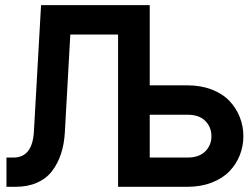

<svg xmlns="http://www.w3.org/2000/svg" viewBox="-20 -720 973 740"><path d="M557.1 -700.2V-391.1H702.1Q754.4 -391.1 796.4 -374.8Q838.4 -358.4 864.5 -330.8Q890.6 -303.2 904.3 -268.3Q918 -233.4 918 -194.8Q918 -156.7 904.3 -122.1Q890.6 -87.4 864.5 -60.1Q838.4 -32.7 796.4 -16.4Q754.4 0 702.1 0H435.1V-586.9H251L230 -210.9Q227.5 -165 215.3 -127.7Q203.1 -90.3 180.9 -61Q158.7 -31.7 122.8 -15.9Q86.9 0 40 0H4.9V-112.8H32.2Q105.5 -112.8 110.8 -214.8L138.2 -700.2ZM557.1 -112.8H703.1Q747.1 -112.8 771 -136.5Q794.9 -160.2 794.9 -194.8Q794.9 -230 771.2 -253.9Q747.6 -277.8 703.1 -277.8H557.1Z"/></svg>

Font: Cakra Normal
Style: Regular
Weight: 400
Designer: Lucia Kollert, Vojtech Kollert
Foundry: OoM Type
Version: Version 1.000;Glyphs 3.1.1 (3148)